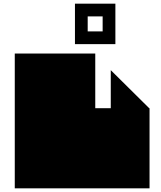

<svg xmlns="http://www.w3.org/2000/svg" viewBox="-20 -1020 874 1040"><path d="M60 0V-730H496V-434H580V-640L788 -434H790V0H60ZM536 -850V-931H455V-850ZM605 -1000V-781H386V-1000Z"/></svg>

Font: El Pececito
Style: Regular
Weight: 400
Designer: deFharo
Foundry: deFharo
Version: El Pececito Version 1.000